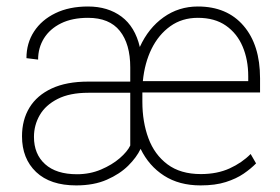

<svg xmlns="http://www.w3.org/2000/svg" viewBox="-20 -558 858 588"><path d="M776.4 -274.9H416V-246.1Q416 -184.6 434.6 -134.5Q453.1 -84.5 492.9 -54.7Q532.7 -24.9 595.2 -24.9Q645 -24.9 683.1 -42.2Q721.2 -59.6 747.6 -86.4L764.2 -57.6Q748.5 -41.5 726.1 -26.1Q703.6 -10.7 671.6 -0.5Q639.6 9.8 594.2 9.8Q528.8 9.8 482.4 -20Q436 -49.8 410.6 -102.1Q398.4 -76.2 372.6 -50.5Q346.7 -24.9 307.1 -7.6Q267.6 9.8 213.4 9.8Q133.8 9.8 90.6 -31.2Q47.4 -72.3 47.4 -140.6Q47.4 -190.9 70.3 -228.5Q93.3 -266.1 138.4 -287.1Q183.6 -308.1 250 -308.1H378.9V-351.6Q378.9 -423.3 346.9 -463.4Q314.9 -503.4 249.5 -503.4Q201.2 -503.4 167 -486.6Q132.8 -469.7 114.7 -440.7Q96.7 -411.6 96.7 -375.5L61 -379.9Q61 -425.8 84.2 -461.4Q107.4 -497.1 149.7 -517.6Q191.9 -538.1 249.5 -538.1Q310.5 -538.1 352.1 -507.1Q393.6 -476.1 408.2 -414.1Q434.6 -472.2 481 -505.1Q527.3 -538.1 585.9 -538.1Q675.3 -538.1 725.8 -479.2Q776.4 -420.4 776.4 -318.4ZM585.9 -503.4Q537.6 -503.4 501.7 -477.8Q465.8 -452.1 444.3 -408.7Q422.9 -365.2 417.5 -309.6H740.2V-324.7Q740.2 -375 723.1 -415.3Q706.1 -455.6 671.9 -479.5Q637.7 -503.4 585.9 -503.4ZM215.8 -24.4Q255.4 -24.4 289.3 -38.8Q323.2 -53.2 346.7 -73.5Q370.1 -93.8 378.9 -112.3V-273.9H250.5Q193.8 -273.9 156.7 -255.1Q119.6 -236.3 101.8 -205.6Q84 -174.8 84 -138.7Q84 -85.9 118.2 -55.2Q152.3 -24.4 215.8 -24.4Z"/></svg>

Font: Robert Sans ExtraLight
Style: Regular
Weight: 250
Designer: Christian Robertson (extended by Adam Twardoch)
Foundry: Google
Version: Version 12.135;April 2, 2019;FontCreator 11.5.0.2425 64-bit;